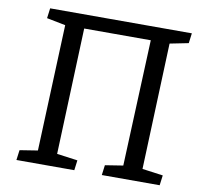

<svg xmlns="http://www.w3.org/2000/svg" viewBox="-78 -783 906 866"><g transform="rotate(10 375.0 -350.0)"><path d="M52 0 58 -46 140 -59 163 -637 77 -654 83 -700H732L726 -654L641 -637L619 -59L714 -46L708 0H443L449 -46L531 -59L555 -637H250L228 -59L323 -46L317 0Z"/></g></svg>

Font: Literata 12pt
Style: Italic
Weight: 400
Italic angle: -2°
Designer: Latin by Veronika Burian and Jose Scaglione. Greek by Irene Vlachou. Cyrillic by Vera Evstafieva
Foundry: TypeTogether
Version: Version 3.002